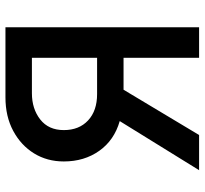

<svg xmlns="http://www.w3.org/2000/svg" viewBox="-43 -707 750 704"><g transform="rotate(-90 332.0 -355.0)"><path d="M60 0 240 -291Q170 -311 131 -366Q92 -421 92 -496Q92 -557 121.5 -605Q151 -653 204 -681.5Q257 -710 327 -710H584V0H472V-277H355L189 0ZM339 -374H472V-613H342Q285 -613 246 -582.5Q207 -552 207 -496Q207 -440 242.5 -407Q278 -374 339 -374Z"/></g></svg>

Font: Raleway SemiBold
Style: Regular
Weight: 600
Designer: Matt McInerney, Pablo Impallari, Rodrigo Fuenzalida
Foundry: Matt McInerney, Pablo Impallari, Rodrigo Fuenzalida
Version: Version 4.026